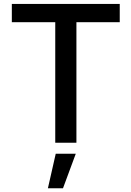

<svg xmlns="http://www.w3.org/2000/svg" viewBox="-20 -748 689 1006"><path d="M42 -631.8V-727.5H607.4V-631.8H380.4V0H269.5V-631.8ZM231 238.3 272 57.6H377L310.1 238.3Z"/></svg>

Font: Inter 16pt Medium
Style: Regular
Weight: 500
Version: Version 4.001;git-66647c0bb